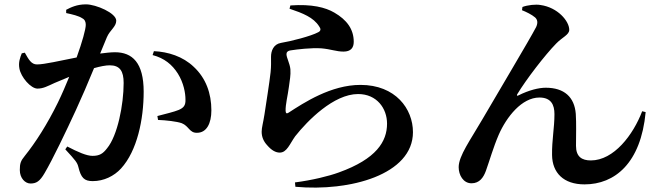

<svg xmlns="http://www.w3.org/2000/svg" viewBox="-20 -808 3040 882"><path d="M681 -555C735 -541 771 -511 797 -470C824 -427 832 -380 832 -351C833 -324 824 -313 801 -303C779 -294 745 -286 703 -275L706 -257C741 -256 793 -250 815 -242C848 -229 850 -197 885 -198C929 -198 951 -241 951 -301C951 -379 926 -449 870 -501C820 -549 752 -570 687 -573ZM284 -748C312 -742 342 -735 358 -724C370 -718 374 -707 374 -694C374 -674 358 -616 332 -544C255 -529 184 -512 150 -512C124 -512 112 -534 94 -566L80 -563C72 -543 64 -521 69 -494C76 -453 122 -401 152 -401C179 -401 198 -412 231 -427L298 -455C282 -416 265 -376 246 -337C197 -237 143 -153 94 -92C75 -69 71 -57 71 -27C71 11 96 35 120 35C147 35 163 25 185 -13C221 -74 283 -203 329 -303C354 -357 385 -429 412 -495C440 -503 466 -508 484 -508C531 -508 548 -481 548 -427C548 -327 520 -185 472 -127C453 -102 437 -92 405 -92C378 -92 339 -109 289 -135L280 -122C328 -70 335 -61 340 -41C352 9 367 24 406 24C457 24 504 1 536 -34C610 -115 640 -259 640 -387C640 -520 588 -568 508 -568C489 -568 464 -565 440 -562L471 -637C485 -670 514 -685 514 -713C514 -748 421 -788 375 -788C333 -788 305 -774 284 -763Z M1310 -768C1372 -747 1420 -728 1446 -687C1455 -675 1454 -666 1442 -660C1409 -642 1315 -618 1271 -611C1236 -605 1225 -574 1225 -547C1225 -522 1226 -505 1223 -476C1218 -429 1202 -330 1195 -283C1189 -244 1182 -222 1182 -203C1182 -180 1190 -159 1208 -140C1227 -118 1246 -107 1265 -107C1298 -107 1311 -147 1336 -182C1393 -254 1513 -376 1625 -376C1711 -376 1758 -310 1758 -240C1758 -158 1709 -78 1537 -16C1491 1 1413 20 1335 30L1337 50C1588 73 1877 -6 1877 -201C1877 -308 1797 -418 1636 -418C1500 -418 1376 -336 1305 -290C1297 -285 1293 -287 1292 -298C1291 -328 1302 -369 1307 -408C1311 -440 1316 -461 1314 -490C1311 -518 1296 -543 1296 -559C1296 -567 1300 -575 1318 -577C1343 -581 1409 -589 1456 -586C1501 -582 1525 -571 1558 -571C1591 -571 1605 -588 1605 -616C1605 -674 1573 -717 1516 -750C1475 -774 1413 -790 1314 -783Z M2378 -761C2396 -754 2423 -741 2438 -728C2449 -718 2452 -704 2443 -684C2413 -626 2262 -374 2196 -260C2141 -165 2087 -92 2087 -40C2087 -4 2108 34 2146 34C2183 34 2201 7 2212 -23C2229 -70 2246 -131 2271 -189C2307 -271 2377 -360 2458 -360C2512 -360 2527 -326 2527 -284C2527 -220 2515 -165 2516 -96C2517 -14 2569 39 2665 39C2804 39 2924 -58 2946 -293L2930 -297C2889 -189 2800 -71 2694 -71C2653 -71 2626 -88 2626 -138C2626 -193 2628 -238 2625 -285C2619 -362 2572 -405 2487 -405C2455 -405 2410 -394 2362 -370C2355 -366 2353 -369 2356 -375C2397 -443 2484 -556 2535 -608C2563 -637 2595 -648 2595 -671C2595 -711 2542 -774 2463 -785C2441 -789 2404 -785 2380 -776Z"/></svg>

Font: Noto Serif JP
Style: Bold
Weight: 700
Designer: Ryoko NISHIZUKA 西塚涼子 (kana & ideographs); Frank Grießhammer (Latin, Greek & Cyrillic); Wenlong ZHANG 张文龙 (bopomofo); San
Foundry: Adobe
Version: Version 2.001;hotconv 1.1.0;makeotfexe 2.6.0